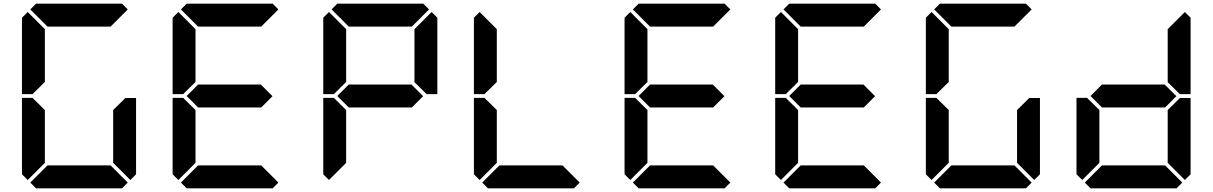

<svg xmlns="http://www.w3.org/2000/svg" viewBox="-20 -1020 6568 1040"><path d="M161 -515 157 -510H99V-924L130 -955L223 -862V-576ZM130 -45 99 -76V-490H157L161 -485L223 -424V-138ZM144 -969 175 -1000H641L672 -969L579 -876H237ZM655 -485 659 -489H717V-76L686 -45L593 -138V-424ZM672 -31 641 0H175L144 -31L237 -124H579Z M1393 -562 1456 -499 1395 -438H1053L991 -500L1053 -562ZM977 -515 973 -510H915V-924L946 -955L1039 -862V-576ZM946 -45 915 -76V-490H973L977 -485L1039 -424V-138ZM960 -969 991 -1000H1457L1488 -969L1395 -876H1053ZM1488 -31 1457 0H991L960 -31L1053 -124H1395Z M2209 -562 2272 -499 2211 -438H1869L1807 -500L1869 -562ZM1793 -515 1789 -510H1731V-924L1762 -955L1855 -862V-576ZM1762 -45 1731 -76V-490H1789L1793 -485L1855 -424V-138ZM1776 -969 1807 -1000H2273L2304 -969L2211 -876H1869ZM2318 -955 2349 -924V-510H2291L2287 -514L2225 -575V-862Z M2609 -515 2605 -510H2547V-924L2578 -955L2671 -862V-576ZM2578 -45 2547 -76V-490H2605L2609 -485L2671 -424V-138ZM3120 -31 3089 0H2623L2592 -31L2685 -124H3027Z M3841 -562 3904 -499 3843 -438H3501L3439 -500L3501 -562ZM3425 -515 3421 -510H3363V-924L3394 -955L3487 -862V-576ZM3394 -45 3363 -76V-490H3421L3425 -485L3487 -424V-138ZM3408 -969 3439 -1000H3905L3936 -969L3843 -876H3501ZM3936 -31 3905 0H3439L3408 -31L3501 -124H3843Z M4657 -562 4720 -499 4659 -438H4317L4255 -500L4317 -562ZM4241 -515 4237 -510H4179V-924L4210 -955L4303 -862V-576ZM4210 -45 4179 -76V-490H4237L4241 -485L4303 -424V-138ZM4224 -969 4255 -1000H4721L4752 -969L4659 -876H4317ZM4752 -31 4721 0H4255L4224 -31L4317 -124H4659Z M5057 -515 5053 -510H4995V-924L5026 -955L5119 -862V-576ZM5026 -45 4995 -76V-490H5053L5057 -485L5119 -424V-138ZM5040 -969 5071 -1000H5537L5568 -969L5475 -876H5133ZM5551 -485 5555 -489H5613V-76L5582 -45L5489 -138V-424ZM5568 -31 5537 0H5071L5040 -31L5133 -124H5475Z M6289 -562 6352 -499 6291 -438H5949L5887 -500L5949 -562ZM5842 -45 5811 -76V-490H5869L5873 -485L5935 -424V-138ZM6367 -485 6371 -489H6429V-76L6398 -45L6305 -138V-424ZM6398 -955 6429 -924V-510H6371L6367 -514L6305 -575V-862ZM6384 -31 6353 0H5887L5856 -31L5949 -124H6291Z"/></svg>

Font: DSEG7 Classic
Style: Bold
Weight: 700
Designer: Keshikan(Twitter:@keshinomi_88pro)
Version: Version 0.46